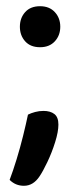

<svg xmlns="http://www.w3.org/2000/svg" viewBox="-20 -479 258 618"><path d="M44 -393Q44 -421 61 -440Q78 -459 109 -459Q139 -459 156.5 -440Q174 -421 174 -393Q174 -365 156.5 -346Q139 -327 109 -327Q78 -327 61 -346Q44 -365 44 -393ZM107 89Q87 119 57 119Q30 119 11 100Q22 71 33.5 33.5Q45 -4 54.5 -42.5Q64 -81 70 -110Q80 -115 93 -118.5Q106 -122 120 -122Q142 -122 155 -112Q168 -102 168 -78Q168 -55 157.5 -21.5Q147 12 132.5 42.5Q118 73 107 89Z"/></svg>

Font: Baloo Bhaijaan 2 Medium
Style: Regular
Weight: 500
Designer: Sanskriti Dholi, Noopur Datye and Ek Type
Foundry: Ek Type
Version: Version 1.701